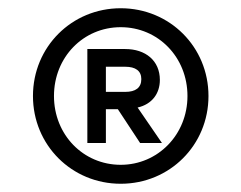

<svg xmlns="http://www.w3.org/2000/svg" viewBox="-20 -737 586 466"><path d="M273 -717C154 -717 60 -623 60 -504C60 -385 154 -291 273 -291C392 -291 486 -385 486 -504C486 -623 392 -717 273 -717ZM273 -337C182 -337 111 -410 111 -504C111 -598 182 -671 273 -671C364 -671 435 -598 435 -504C435 -410 363 -337 273 -337ZM368 -543C368 -590 333 -618 284 -618H192V-390H237V-472H266L320 -390H373L314 -476C349 -484 368 -510 368 -543ZM284 -575C309 -575 323 -565 323 -545C323 -524 309 -514 284 -514H237V-575Z"/></svg>

Font: UULA Sans
Style: Regular
Weight: 400
Designer: Mohamed Gaber, Laura Garcia Mut
Foundry: Kief Type Foundry
Version: Version 3.006;hotconv 1.0.109;makeotfexe 2.5.65596